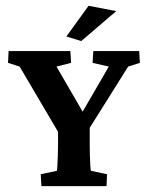

<svg xmlns="http://www.w3.org/2000/svg" viewBox="-20 -634 504 654"><path d="M416.5 -407.2 249.5 -141.1 285.6 -221.2V-142.6Q285.6 -125.5 286.1 -105.7Q286.6 -85.9 287.6 -70.8Q288.6 -55.7 289.6 -52.2L344.7 -40.5L342.8 0H121.1L118.7 -40.5L173.8 -52.2Q174.8 -55.7 175.5 -70.8Q176.3 -85.9 177 -105.7Q177.7 -125.5 177.7 -142.6V-221.2L203.6 -141.1L46.9 -407.2L7.3 -419.9L9.3 -460H219.7L222.2 -419.9L172.4 -407.2L271 -237.3H252L350.6 -407.2L295.4 -419.9L297.9 -460H454.1L456.5 -419.9ZM256.8 -494.1 206.1 -509.8 281.7 -614.3 376 -596.2Z"/></svg>

Font: Lateef
Style: Bold
Weight: 700
Designer: SIL International
Foundry: SIL International
Version: Version 4.200